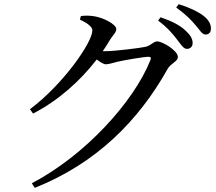

<svg xmlns="http://www.w3.org/2000/svg" viewBox="-20 -839 1040 923"><path d="M878 -604C895 -604 906 -615 906 -632C906 -652 896 -670 872 -692C846 -717 805 -738 752 -756L740 -740C785 -707 812 -674 832 -648C851 -623 863 -604 878 -604ZM968 -673C985 -673 994 -684 994 -702C994 -723 984 -743 957 -764C932 -783 891 -803 839 -819L827 -803C875 -768 898 -744 919 -719C941 -694 951 -673 968 -673ZM124 -314 139 -293C259 -355 364 -448 445 -553C462 -540 478 -530 489 -530C504 -530 523 -537 544 -542C578 -550 672 -566 694 -566C704 -566 708 -562 703 -550C623 -349 389 -92 133 42L147 64C442 -53 646 -258 786 -508C801 -535 835 -543 835 -565C835 -596 761 -640 736 -640C717 -640 708 -621 680 -614C653 -608 532 -593 488 -593H474C487 -611 498 -630 509 -648C525 -674 539 -682 539 -700C539 -721 479 -754 432 -761C406 -765 387 -764 369 -762L364 -745C398 -729 424 -711 424 -693C424 -634 281 -431 124 -314Z"/></svg>

Font: Source Han Serif CN Medium
Style: Regular
Weight: 500
Designer: Ryoko NISHIZUKA 西塚涼子 (kana & ideographs); Frank Grießhammer (Latin, Greek & Cyrillic); Wenlong ZHANG 张文龙 (bopomofo); San
Foundry: Adobe
Version: Version 2.002;hotconv 1.1.0;makeotfexe 2.6.0